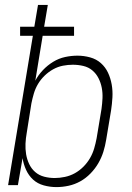

<svg xmlns="http://www.w3.org/2000/svg" viewBox="-20 -755 540 783"><path d="M210 8Q184 8 158.5 1Q133 -6 115 -22.5Q97 -39 86.5 -62Q76 -85 72 -110L53 0H13L114 -609H62V-646H120L135 -735H175L160 -646H282V-609H154L124 -426Q136 -449 155 -469Q174 -489 197 -503Q220 -517 245.5 -522.5Q271 -528 296 -528Q322 -528 347.5 -521Q373 -514 391.5 -497.5Q410 -481 420.5 -458.5Q431 -436 435.5 -410.5Q440 -385 438.5 -358Q437 -331 433 -305L413 -185Q409 -160 401.5 -136Q394 -112 381 -89.5Q368 -67 349 -47.5Q330 -28 307.5 -15.5Q285 -3 260 2.5Q235 8 210 8ZM203 -29Q223 -29 244.5 -33.5Q266 -38 285 -48.5Q304 -59 320 -75Q336 -91 347 -110Q358 -129 364 -149.5Q370 -170 374 -191L394 -311Q397 -333 398 -354.5Q399 -376 395 -397Q391 -418 381.5 -436.5Q372 -455 356.5 -468Q341 -481 320 -486Q299 -491 277 -491Q257 -491 236.5 -487Q216 -483 197 -472.5Q178 -462 162 -446.5Q146 -431 135 -412.5Q124 -394 118 -373.5Q112 -353 108 -333L89 -213Q85 -191 84 -169Q83 -147 86.5 -126Q90 -105 99 -86Q108 -67 123.5 -53.5Q139 -40 160 -34.5Q181 -29 203 -29Z"/></svg>

Font: Iosevka SS04 XLt Obl
Style: Regular
Weight: 200
Italic angle: -9°
Monospace: yes
Designer: Belleve Invis
Foundry: Belleve Invis
Version: Version 19.0.0; ttfautohint (v1.8.4)